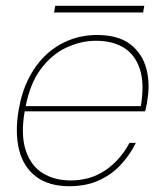

<svg xmlns="http://www.w3.org/2000/svg" viewBox="-20 -632 561 664"><path d="M220 12Q149 12 105 -21Q61 -54 46 -114Q31 -174 45 -255Q56 -316 80.5 -363.5Q105 -411 141 -444Q177 -477 221.5 -494Q266 -511 315 -511Q389 -511 430.5 -479Q472 -447 486 -395Q500 -343 489 -282Q488 -272 486 -265Q484 -258 482 -247H55L58 -265H467Q480 -342 464 -392Q448 -442 409 -466.5Q370 -491 312 -491Q260 -491 209.5 -467.5Q159 -444 121 -393Q83 -342 68 -260L66 -251Q51 -166 69 -112Q87 -58 128 -33Q169 -8 224 -8Q292 -8 343.5 -42.5Q395 -77 428 -138H450Q428 -94 395.5 -60Q363 -26 319.5 -7Q276 12 220 12ZM167 -589 171 -612H479L475 -589Z"/></svg>

Font: DM Sans 20pt Thin
Style: Italic
Weight: 250
Italic angle: -10°
Version: Version 4.004;gftools[0.9.30]